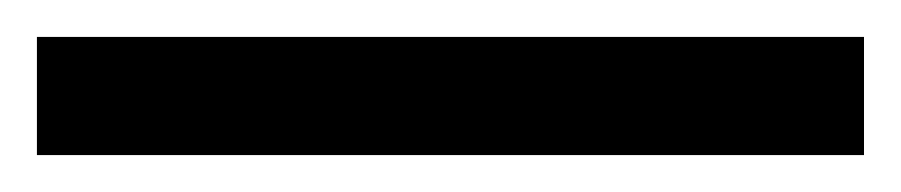

<svg xmlns="http://www.w3.org/2000/svg" viewBox="-22 70 488 104"><path d="M446 154H-2V90H446Z"/></svg>

Font: Noto Sans NKo Unjoined
Style: Regular
Weight: 400
Designer: Monotype Design Team
Foundry: Monotype Imaging Inc.
Version: Version 2.004